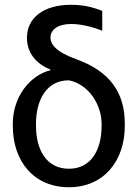

<svg xmlns="http://www.w3.org/2000/svg" viewBox="-20 -781 580 811"><path d="M93.8 -621.4C93.8 -558.2 132.1 -511.4 193.2 -487.2V-484.4C106.5 -463.1 34.1 -372.2 34.1 -258.5V-248.6C34.1 -102.3 120.7 9.9 271.3 9.9C419 9.9 507.1 -102.3 507.1 -248.6V-258.5C507.1 -389.2 444.6 -480.1 301.1 -531.2C211.6 -563.9 193.2 -596.6 193.2 -622.2C193.2 -655.5 224.4 -679.7 281.2 -679.7C329.5 -679.7 383.5 -662.6 411.9 -651.3V-735.1C367.9 -752.1 331 -760.7 279.8 -760.7C163.4 -760.7 93.8 -705.3 93.8 -621.4ZM132.1 -248.6V-258.5C132.1 -356.5 174.7 -441.8 271.3 -441.8C355.1 -424.7 409.1 -338.1 409.1 -258.5V-248.6C409.1 -150.6 366.5 -68.2 271.3 -68.2C174.7 -68.2 132.1 -150.6 132.1 -248.6Z"/></svg>

Font: Margiela Sans
Style: Regular
Weight: 400
Designer: Stefan Endress, Andreas Faust
Version: Version 1.100;FEAKit 1.0